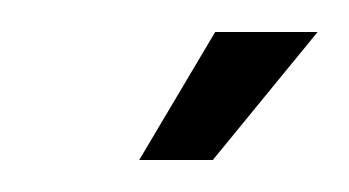

<svg xmlns="http://www.w3.org/2000/svg" viewBox="-20 -702 218 120"><path d="M67 -602 114.5 -682H178.5L113 -602Z"/></svg>

Font: Anybody UltraCondensed Medium
Style: Italic
Weight: 500
Width: 1
Italic angle: -10°
Designer: Tyler Finck
Foundry: Etcetera Type Company
Version: Version 1.010; ttfautohint (v1.8.3) -l 8 -r 50 -G 200 -x 14 